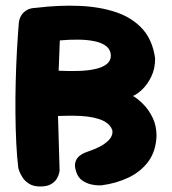

<svg xmlns="http://www.w3.org/2000/svg" viewBox="-20 -674 618 690"><path d="M124 -3.8Q100.5 -3.8 85 -13.4Q69.5 -23 61 -36.4Q52.5 -49.8 49.1 -59.8Q45.8 -69.8 45.8 -69.8Q41 -109 38.5 -159.2Q36 -209.5 35.5 -265.2Q35 -321 36.4 -378.4Q37.8 -435.8 40.8 -490.9Q43.8 -546 47.8 -594Q47.8 -594 49.4 -601.9Q51 -609.8 57.1 -619.6Q63.2 -629.5 75.8 -637.4Q88.2 -645.2 110.5 -646Q191 -655.8 264.2 -652.9Q337.5 -650 396 -630.5Q454.5 -611 491.5 -570.5Q528.5 -530 537.5 -463.8Q537.5 -426.8 523.6 -398.5Q509.8 -370.2 491.4 -352.8Q473 -335.2 457.8 -329.2Q476.5 -318.5 496.1 -298.2Q515.8 -278 529.1 -249.8Q542.5 -221.5 542.5 -185.8Q540.5 -131 513.4 -94Q486.2 -57 442.1 -36Q398 -15 345.2 -8Q345.2 -8 334 -7.9Q322.8 -7.8 306.9 -11.4Q291 -15 275.9 -25.2Q260.8 -35.5 254 -56.2Q246.5 -78.2 251.1 -92.1Q255.8 -106 265.6 -113.8Q275.5 -121.5 284 -124.8Q292.5 -128 292.5 -128Q319 -136.8 340.5 -148.1Q362 -159.5 374 -174Q386 -188.5 384 -204.5Q379.2 -220 366.6 -230.1Q354 -240.2 335.6 -246.2Q317.2 -252.2 294 -255.1Q270.8 -258 244 -258.1Q217.2 -258.2 188.5 -257.2L194.2 -61Q194.2 -61 192.6 -52.4Q191 -43.8 184.5 -32.4Q178 -21 163.9 -12.4Q149.8 -3.8 124 -3.8ZM190.8 -419.8Q229 -418 262.9 -419.1Q296.8 -420.2 322.6 -426Q348.5 -431.8 363.5 -443.6Q378.5 -455.5 378.5 -475.2Q377.2 -495.2 362.9 -507.2Q348.5 -519.2 323.5 -525Q298.5 -530.8 265.5 -531.5Q232.5 -532.2 195 -528.8Z"/></svg>

Font: Sour Gummy Black
Style: Regular
Weight: 900
Version: Version 1.000